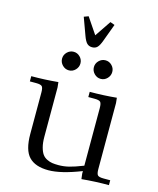

<svg xmlns="http://www.w3.org/2000/svg" viewBox="-121 -899 815 990"><g transform="rotate(15 286.5 -403.5)"><path d="M22 -411.1V-439Q94.7 -439 165 -445.8L168 -418V-154.8Q168 -122.6 174.1 -99.6Q180.2 -76.7 189.5 -63.7Q198.7 -50.8 213.9 -43.5Q229 -36.1 242.9 -34.2Q256.8 -32.2 275.9 -32.2Q303.2 -32.2 330.8 -38.8Q358.4 -45.4 405.8 -64V-371.1Q405.8 -396.5 398.7 -403.8Q391.6 -411.1 367.2 -411.1H334V-439Q407.2 -439 477.1 -445.8L480 -418V-65.9Q480 -41 487.1 -33.4Q494.1 -25.9 519 -25.9H554.2V0Q479.5 0 409.2 6.8L405.8 -21V-35.2Q298.8 6.8 231.9 6.8Q162.1 6.8 128.2 -28.6Q94.2 -64 94.2 -149.9V-371.1Q94.2 -396 87.2 -403.6Q80.1 -411.1 55.2 -411.1ZM166.5 -533Q151.9 -547.9 151.9 -567.9Q151.9 -587.9 166.5 -602.5Q181.2 -617.2 201.2 -617.2Q221.2 -617.2 235.6 -602.5Q250 -587.9 250 -567.9Q250 -547.9 235.6 -533Q221.2 -518.1 201.2 -518.1Q181.2 -518.1 166.5 -533ZM204.1 -805.2 228 -814 286.1 -728 344.2 -814 368.2 -805.2 334 -712.9Q324.2 -685.5 313.7 -674.8Q303.2 -664.1 286.1 -664.1Q269 -664.1 258.3 -674.8Q247.6 -685.5 237.8 -712.9ZM336.4 -533Q321.8 -547.9 321.8 -567.9Q321.8 -587.9 336.4 -602.5Q351.1 -617.2 371.1 -617.2Q391.1 -617.2 405.5 -602.5Q419.9 -587.9 419.9 -567.9Q419.9 -547.9 405.5 -533Q391.1 -518.1 371.1 -518.1Q351.1 -518.1 336.4 -533Z"/></g></svg>

Font: Dihjauti
Style: Regular
Weight: 400
Designer: T. Christopher White
Version: Version 3.0.0